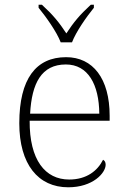

<svg xmlns="http://www.w3.org/2000/svg" viewBox="-20 -786 539 816"><path d="M238 -606H286C303 -651 348 -715 379 -753V-766H366C318 -722 292 -690 262 -644C232 -690 206 -722 158 -766H144V-753C175 -715 221 -651 238 -606ZM270 10C375 10 429 -51 429 -86C429 -97 425 -103 418 -107C395 -61 349 -23 274 -23C172 -23 105 -106 106 -273H446V-294C446 -452 375 -543 261 -543C133 -543 62 -451 62 -262C62 -88 142 10 270 10ZM402 -303H108C115 -432 156 -512 260 -512C354 -512 401 -427 402 -303Z"/></svg>

Font: Noto Serif Lao ExtraLight
Style: Regular
Weight: 200
Designer: Monotype Design Team
Foundry: Monotype Imaging Inc.
Version: Version 2.003